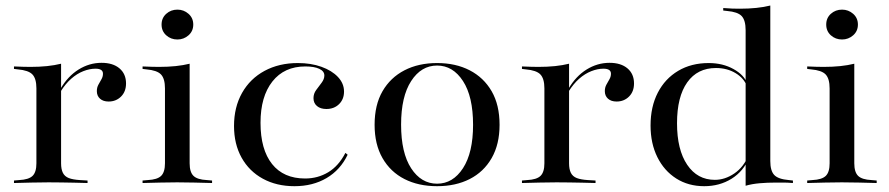

<svg xmlns="http://www.w3.org/2000/svg" viewBox="-20 -652 3166 684"><path d="M153.2 -2.4Q121 -2.4 92.3 -1.6Q63.7 -0.8 29.8 0V-8.9L48.4 -10.5Q82.3 -12.1 96 -25.4Q109.7 -38.7 109.7 -70.2V-207.3H197.6V-70.2Q197.6 -49.2 204 -36.3Q210.5 -23.4 225 -17.7Q239.5 -12.1 264.5 -10.5L291.9 -8.9V0Q266.9 -0.8 244.4 -1.2Q221.8 -1.6 199.6 -2Q177.4 -2.4 153.2 -2.4ZM109.7 -207.3V-337.1Q109.7 -371.8 95.6 -386.7Q81.5 -401.6 43.5 -404.8L29.8 -406.5V-415.3Q50 -414.5 62.5 -414.1Q75 -413.7 88.7 -413.7Q120.2 -413.7 147.6 -416.5Q175 -419.4 197.6 -425V-415.3V-207.3ZM366.9 -290.3Q347.6 -290.3 336.3 -300.4Q325 -310.5 325 -327.4Q325 -340.3 330.6 -350.4Q336.3 -360.5 341.5 -369.8Q346.8 -379 346.8 -389.5Q346.8 -407.3 320.2 -407.3Q299.2 -407.3 276.6 -398.4Q254 -389.5 233.5 -371.4Q212.9 -353.2 196 -325.8V-336.3Q221.8 -380.6 260.1 -404.4Q298.4 -428.2 341.9 -428.2Q382.3 -428.2 405.6 -408.5Q429 -388.7 429 -354.8Q429 -325.8 411.3 -308.1Q393.5 -290.3 366.9 -290.3Z M567.7 -207.3V-337.1Q567.7 -371.8 553.6 -386.7Q539.5 -401.6 501.6 -404.8L487.9 -406.5V-415.3Q508.1 -414.5 520.6 -414.1Q533.1 -413.7 546.8 -413.7Q578.2 -413.7 605.6 -416.5Q633.1 -419.4 655.6 -425V-415.3V-207.3ZM611.3 -2.4Q579 -2.4 550.4 -1.6Q521.8 -0.8 487.9 0V-8.9L506.5 -10.5Q540.3 -12.1 554 -25.4Q567.7 -38.7 567.7 -70.2V-207.3H655.6V-70.2Q655.6 -38.7 669.4 -25.4Q683.1 -12.1 716.9 -10.5L735.5 -8.9V0Q701.6 -0.8 673 -1.6Q644.4 -2.4 611.3 -2.4ZM612.1 -511.3Q588.7 -511.3 572.2 -526.2Q555.6 -541.1 555.6 -564.5Q555.6 -587.9 572.2 -602.8Q588.7 -617.7 612.1 -617.7Q634.7 -617.7 651.6 -602.8Q668.5 -587.9 668.5 -564.5Q668.5 -541.1 651.6 -526.2Q634.7 -511.3 612.1 -511.3Z M1029 11.3Q965.3 11.3 916.5 -15.3Q867.7 -41.9 840.7 -90.3Q813.7 -138.7 813.7 -203.2Q813.7 -270.2 842.3 -321Q871 -371.8 922.6 -399.6Q974.2 -427.4 1041.1 -427.4Q1087.9 -427.4 1125 -414.1Q1162.1 -400.8 1183.9 -377.8Q1205.6 -354.8 1205.6 -325.8Q1205.6 -298.4 1187.9 -281Q1170.2 -263.7 1142.7 -263.7Q1121.8 -263.7 1109.3 -274.2Q1096.8 -284.7 1096.8 -302.4Q1096.8 -318.5 1106.5 -331.5Q1116.1 -344.4 1125.8 -357.3Q1135.5 -370.2 1135.5 -383.1Q1135.5 -398.4 1117.3 -406.9Q1099.2 -415.3 1067.7 -415.3Q992.7 -415.3 950.4 -361.7Q908.1 -308.1 908.1 -214.5Q908.1 -119.4 949.2 -67.7Q990.3 -16.1 1066.9 -16.1Q1112.1 -16.1 1149.2 -38.3Q1186.3 -60.5 1210.5 -107.3L1218.5 -100.8Q1192.7 -46.8 1143.5 -17.7Q1094.4 11.3 1029 11.3Z M1537.1 11.3Q1471 11.3 1421 -14.1Q1371 -39.5 1342.7 -88.7Q1314.5 -137.9 1314.5 -207.3Q1314.5 -278.2 1342.7 -327Q1371 -375.8 1421 -401.6Q1471 -427.4 1537.1 -427.4Q1603.2 -427.4 1653.2 -401.6Q1703.2 -375.8 1731.5 -327Q1759.7 -278.2 1759.7 -207.3Q1759.7 -137.9 1731.5 -88.7Q1703.2 -39.5 1653.2 -14.1Q1603.2 11.3 1537.1 11.3ZM1537.1 2.4Q1593.5 2.4 1629.4 -52.8Q1665.3 -108.1 1665.3 -207.3Q1665.3 -308.1 1629.4 -363.3Q1593.5 -418.5 1537.1 -418.5Q1480.6 -418.5 1444.8 -363.3Q1408.9 -308.1 1408.9 -208.1Q1408.9 -107.3 1444.8 -52.4Q1480.6 2.4 1537.1 2.4Z M1962.9 -2.4Q1930.6 -2.4 1902 -1.6Q1873.4 -0.8 1839.5 0V-8.9L1858.1 -10.5Q1891.9 -12.1 1905.6 -25.4Q1919.4 -38.7 1919.4 -70.2V-207.3H2007.3V-70.2Q2007.3 -49.2 2013.7 -36.3Q2020.2 -23.4 2034.7 -17.7Q2049.2 -12.1 2074.2 -10.5L2101.6 -8.9V0Q2076.6 -0.8 2054 -1.2Q2031.5 -1.6 2009.3 -2Q1987.1 -2.4 1962.9 -2.4ZM1919.4 -207.3V-337.1Q1919.4 -371.8 1905.2 -386.7Q1891.1 -401.6 1853.2 -404.8L1839.5 -406.5V-415.3Q1859.7 -414.5 1872.2 -414.1Q1884.7 -413.7 1898.4 -413.7Q1929.8 -413.7 1957.3 -416.5Q1984.7 -419.4 2007.3 -425V-415.3V-207.3ZM2176.6 -290.3Q2157.3 -290.3 2146 -300.4Q2134.7 -310.5 2134.7 -327.4Q2134.7 -340.3 2140.3 -350.4Q2146 -360.5 2151.2 -369.8Q2156.5 -379 2156.5 -389.5Q2156.5 -407.3 2129.8 -407.3Q2108.9 -407.3 2086.3 -398.4Q2063.7 -389.5 2043.1 -371.4Q2022.6 -353.2 2005.6 -325.8V-336.3Q2031.5 -380.6 2069.8 -404.4Q2108.1 -428.2 2151.6 -428.2Q2191.9 -428.2 2215.3 -408.5Q2238.7 -388.7 2238.7 -354.8Q2238.7 -325.8 2221 -308.1Q2203.2 -290.3 2176.6 -290.3Z M2488.7 11.3Q2432.3 11.3 2389.1 -16.1Q2346 -43.5 2321.8 -92.3Q2297.6 -141.1 2297.6 -204.8Q2297.6 -271.8 2323.4 -321.8Q2349.2 -371.8 2396 -399.6Q2442.7 -427.4 2504.8 -427.4Q2554.8 -427.4 2593.1 -406Q2631.5 -384.7 2642.7 -353.2L2641.1 -344.4Q2630.6 -373.4 2600.4 -391.5Q2570.2 -409.7 2530.6 -409.7Q2464.5 -409.7 2428.2 -358.5Q2391.9 -307.3 2391.9 -212.9Q2391.9 -118.5 2428.2 -64.9Q2464.5 -11.3 2526.6 -11.3Q2562.9 -11.3 2596.4 -34.3Q2629.8 -57.3 2646.8 -99.2L2649.2 -91.1Q2629 -41.9 2586.3 -15.3Q2543.5 11.3 2488.7 11.3ZM2636.3 0V-207.3H2724.2V-78.2Q2724.2 -43.5 2738.3 -28.6Q2752.4 -13.7 2790.3 -10.5L2804.8 -8.9V0Q2783.9 -1.6 2771.8 -1.6Q2759.7 -1.6 2745.2 -1.6Q2713.7 -1.6 2686.3 0.8Q2658.9 3.2 2636.3 9.7ZM2636.3 -207.3V-544.4Q2636.3 -579.8 2622.2 -594.8Q2608.1 -609.7 2570.2 -612.9L2556.5 -614.5V-623.4Q2577.4 -621.8 2589.5 -621.4Q2601.6 -621 2616.1 -621Q2646.8 -621 2674.2 -623.8Q2701.6 -626.6 2724.2 -632.3V-623.4V-207.3Z M2935.5 -207.3V-337.1Q2935.5 -371.8 2921.4 -386.7Q2907.3 -401.6 2869.4 -404.8L2855.6 -406.5V-415.3Q2875.8 -414.5 2888.3 -414.1Q2900.8 -413.7 2914.5 -413.7Q2946 -413.7 2973.4 -416.5Q3000.8 -419.4 3023.4 -425V-415.3V-207.3ZM2979 -2.4Q2946.8 -2.4 2918.1 -1.6Q2889.5 -0.8 2855.6 0V-8.9L2874.2 -10.5Q2908.1 -12.1 2921.8 -25.4Q2935.5 -38.7 2935.5 -70.2V-207.3H3023.4V-70.2Q3023.4 -38.7 3037.1 -25.4Q3050.8 -12.1 3084.7 -10.5L3103.2 -8.9V0Q3069.4 -0.8 3040.7 -1.6Q3012.1 -2.4 2979 -2.4ZM2979.8 -511.3Q2956.5 -511.3 2939.9 -526.2Q2923.4 -541.1 2923.4 -564.5Q2923.4 -587.9 2939.9 -602.8Q2956.5 -617.7 2979.8 -617.7Q3002.4 -617.7 3019.4 -602.8Q3036.3 -587.9 3036.3 -564.5Q3036.3 -541.1 3019.4 -526.2Q3002.4 -511.3 2979.8 -511.3Z"/></svg>

Font: Playfair 144pt SemiExpanded Medium
Style: Regular
Weight: 500
Width: 6
Designer: Claus Eggers Sørensen
Foundry: Claus Eggers Sørensen
Version: Version 2.203